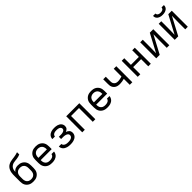

<svg xmlns="http://www.w3.org/2000/svg" viewBox="498 -2568 4404 4404"><g transform="rotate(-45 2700.0 -366.0)"><path d="M300 8Q271 8 241.5 3Q212 -2 186 -15Q160 -28 138.5 -49Q117 -70 103.5 -96Q90 -122 85 -151.5Q80 -181 80 -210V-376Q80 -408 81 -440.5Q82 -473 88.5 -505Q95 -537 108.5 -566.5Q122 -596 143.5 -620.5Q165 -645 193.5 -660.5Q222 -676 253.5 -684.5Q285 -693 317 -696.5Q349 -700 381 -705Q413 -710 444.5 -717Q476 -724 507 -735V-662Q480 -650 452 -643Q424 -636 395.5 -632Q367 -628 338 -626Q309 -624 281.5 -616.5Q254 -609 229.5 -592.5Q205 -576 189.5 -552Q174 -528 167.5 -499.5Q161 -471 160 -442Q172 -459 188 -472.5Q204 -486 223 -494.5Q242 -503 262.5 -506.5Q283 -510 304 -510Q333 -510 362 -504.5Q391 -499 416.5 -485.5Q442 -472 463 -451Q484 -430 497 -404Q510 -378 515 -349.5Q520 -321 520 -292V-210Q520 -181 515 -151.5Q510 -122 496.5 -96Q483 -70 461.5 -49Q440 -28 414 -15Q388 -2 358.5 3Q329 8 300 8ZM300 -66Q319 -66 337.5 -69.5Q356 -73 373 -82Q390 -91 402.5 -105Q415 -119 423 -136.5Q431 -154 434 -172.5Q437 -191 437 -210V-292Q437 -310 434 -329Q431 -348 423.5 -365Q416 -382 403 -396.5Q390 -411 373.5 -420Q357 -429 338 -432.5Q319 -436 301 -436Q282 -436 263 -432.5Q244 -429 227.5 -420Q211 -411 198 -397Q185 -383 177 -365.5Q169 -348 166 -329.5Q163 -311 163 -292V-210Q163 -191 166 -172.5Q169 -154 177 -136.5Q185 -119 197.5 -105Q210 -91 227 -82Q244 -73 262.5 -69.5Q281 -66 300 -66Z M902 8Q873 8 843.5 3Q814 -2 787.5 -15Q761 -28 739.5 -48.5Q718 -69 704.5 -95.5Q691 -122 685.5 -151Q680 -180 680 -210V-310Q680 -339 685 -368.5Q690 -398 703.5 -424Q717 -450 738.5 -471Q760 -492 786 -505Q812 -518 841.5 -523Q871 -528 900 -528Q929 -528 958.5 -523Q988 -518 1014 -505Q1040 -492 1061.5 -471Q1083 -450 1096.5 -424Q1110 -398 1115 -368.5Q1120 -339 1120 -310V-223H763V-210Q763 -191 766 -172Q769 -153 777 -136Q785 -119 798.5 -104.5Q812 -90 828.5 -81.5Q845 -73 864 -69.5Q883 -66 902 -66Q924 -66 945 -69Q966 -72 985.5 -81Q1005 -90 1019 -107Q1033 -124 1035 -146H1118Q1116 -121 1106.5 -98Q1097 -75 1081 -56.5Q1065 -38 1044 -25Q1023 -12 999.5 -4.5Q976 3 951.5 5.5Q927 8 902 8ZM763 -297H1037V-310Q1037 -329 1034 -347.5Q1031 -366 1023 -383.5Q1015 -401 1002.5 -415Q990 -429 973 -438Q956 -447 937.5 -451Q919 -455 900 -455Q881 -455 862.5 -451Q844 -447 827 -438Q810 -429 797.5 -415Q785 -401 777 -383.5Q769 -366 766 -347.5Q763 -329 763 -310Z M1503 8Q1477 8 1451.5 5.5Q1426 3 1401.5 -4.5Q1377 -12 1354.5 -24.5Q1332 -37 1314.5 -56Q1297 -75 1287.5 -99.5Q1278 -124 1278 -149V-150H1361Q1361 -135 1368 -121Q1375 -107 1387 -97Q1399 -87 1413 -81Q1427 -75 1442 -71.5Q1457 -68 1472 -67Q1487 -66 1503 -66Q1518 -66 1533.5 -67Q1549 -68 1564 -71.5Q1579 -75 1593.5 -81Q1608 -87 1620 -97Q1632 -107 1638.5 -121Q1645 -135 1645 -151Q1645 -166 1638 -180.5Q1631 -195 1618.5 -204.5Q1606 -214 1591.5 -219.5Q1577 -225 1562 -228.5Q1547 -232 1531.5 -233Q1516 -234 1500 -234H1436V-307H1500Q1514 -307 1527.5 -308Q1541 -309 1554.5 -312Q1568 -315 1581 -319.5Q1594 -324 1605.5 -332.5Q1617 -341 1623 -353.5Q1629 -366 1629 -380Q1629 -393 1623 -405.5Q1617 -418 1606.5 -427Q1596 -436 1583 -441Q1570 -446 1557 -449Q1544 -452 1530 -453Q1516 -454 1503 -454Q1489 -454 1475 -453Q1461 -452 1448 -448.5Q1435 -445 1422 -439.5Q1409 -434 1399 -424.5Q1389 -415 1383 -402Q1377 -389 1377 -376V-375H1294V-377Q1294 -401 1302.5 -424Q1311 -447 1327 -465.5Q1343 -484 1364 -496.5Q1385 -509 1408 -516Q1431 -523 1455 -525.5Q1479 -528 1503 -528Q1527 -528 1551 -525.5Q1575 -523 1598 -516.5Q1621 -510 1642 -498Q1663 -486 1679 -468.5Q1695 -451 1703.5 -428Q1712 -405 1712 -381Q1712 -362 1706.5 -344Q1701 -326 1689 -312Q1677 -298 1661 -288Q1645 -278 1628 -271Q1648 -265 1667 -254Q1686 -243 1700.5 -227.5Q1715 -212 1721.5 -191.5Q1728 -171 1728 -150Q1728 -124 1719 -99Q1710 -74 1692.5 -55Q1675 -36 1652 -23.5Q1629 -11 1604.5 -4Q1580 3 1554 5.5Q1528 8 1503 8Z M1888 0V-520H2312V0H2229V-447H1971V0Z M2702 8Q2673 8 2643.5 3Q2614 -2 2587.5 -15Q2561 -28 2539.5 -48.5Q2518 -69 2504.5 -95.5Q2491 -122 2485.5 -151Q2480 -180 2480 -210V-310Q2480 -339 2485 -368.5Q2490 -398 2503.5 -424Q2517 -450 2538.5 -471Q2560 -492 2586 -505Q2612 -518 2641.5 -523Q2671 -528 2700 -528Q2729 -528 2758.5 -523Q2788 -518 2814 -505Q2840 -492 2861.5 -471Q2883 -450 2896.5 -424Q2910 -398 2915 -368.5Q2920 -339 2920 -310V-223H2563V-210Q2563 -191 2566 -172Q2569 -153 2577 -136Q2585 -119 2598.5 -104.5Q2612 -90 2628.5 -81.5Q2645 -73 2664 -69.5Q2683 -66 2702 -66Q2724 -66 2745 -69Q2766 -72 2785.5 -81Q2805 -90 2819 -107Q2833 -124 2835 -146H2918Q2916 -121 2906.5 -98Q2897 -75 2881 -56.5Q2865 -38 2844 -25Q2823 -12 2799.5 -4.5Q2776 3 2751.5 5.5Q2727 8 2702 8ZM2563 -297H2837V-310Q2837 -329 2834 -347.5Q2831 -366 2823 -383.5Q2815 -401 2802.5 -415Q2790 -429 2773 -438Q2756 -447 2737.5 -451Q2719 -455 2700 -455Q2681 -455 2662.5 -451Q2644 -447 2627 -438Q2610 -429 2597.5 -415Q2585 -401 2577 -383.5Q2569 -366 2566 -347.5Q2563 -329 2563 -310Z M3429 0V-193Q3393 -184 3356 -177.5Q3319 -171 3282 -171Q3255 -171 3228 -176Q3201 -181 3177 -193Q3153 -205 3134 -225Q3115 -245 3104 -270Q3093 -295 3090.5 -322Q3088 -349 3088 -376V-520H3171V-376Q3171 -359 3172.5 -341.5Q3174 -324 3181 -308.5Q3188 -293 3200 -280Q3212 -267 3227 -259Q3242 -251 3259.5 -248Q3277 -245 3294 -245Q3328 -245 3362 -252.5Q3396 -260 3429 -269V-520H3512V0Z M3688 0V-520H3771V-305H4029V-520H4112V0H4029V-232H3771V0Z M4288 0V-520H4371V-312Q4371 -255 4369.5 -198Q4368 -141 4367 -84L4599 -520H4712V0H4629V-208Q4629 -265 4630.5 -322Q4632 -379 4633 -436L4401 0Z M4888 0V-520H4971V-312Q4971 -255 4969.5 -198Q4968 -141 4967 -84L5199 -520H5312V0H5229V-208Q5229 -265 5230.5 -322Q5232 -379 5233 -436L5001 0ZM5100 -600Q5079 -600 5057.5 -602.5Q5036 -605 5016 -612Q4996 -619 4978 -631Q4960 -643 4947 -660Q4934 -677 4928.5 -698Q4923 -719 4923 -740H5001Q5001 -723 5009.5 -707.5Q5018 -692 5033 -683.5Q5048 -675 5065.5 -672Q5083 -669 5100 -669Q5117 -669 5134.5 -672Q5152 -675 5167 -683.5Q5182 -692 5190.5 -707.5Q5199 -723 5199 -740H5277Q5277 -719 5271.5 -698Q5266 -677 5253 -660Q5240 -643 5222 -631Q5204 -619 5184 -612Q5164 -605 5142.5 -602.5Q5121 -600 5100 -600Z"/></g></svg>

Font: Nova Nerd Font
Style: Regular
Weight: 400
Designer: Belleve Invis
Foundry: Belleve Invis
Version: Version 24.1.4; ttfautohint (v1.8.4);Nerd Fonts 3.1.1